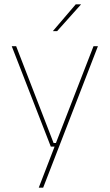

<svg xmlns="http://www.w3.org/2000/svg" viewBox="-20 -700 510 892"><path d="M229 -35.5H246.5L238 -31L414.5 -485.5H435L180.5 172H160L236.5 -26.5L241.5 -19H216L34.5 -485.5H55ZM226 -556 332 -680H356V-679L245.5 -555.5H226Z"/></svg>

Font: Anek Malayalam Medium Thin
Style: Regular
Weight: 250
Version: Version 1.003